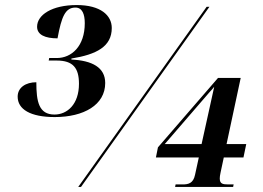

<svg xmlns="http://www.w3.org/2000/svg" viewBox="-20 -741 1042 761"><path d="M197 -277C312 -277 397 -325 397 -412C397 -474 345 -501 263 -505V-509C362 -525 423 -556 423 -630C423 -680 379 -721 284 -721C186 -721 127 -682 127 -635C127 -603 159 -589 208 -589C224 -676 239 -711 279 -711C306 -711 316 -685 316 -649C316 -558 264 -511 205 -511H175L173 -501H205C269 -501 293 -472 293 -409C293 -327 246 -287 196 -287C134 -287 124 -338 124 -415C82 -415 50 -394 50 -358C50 -308 100 -277 197 -277ZM290 0H301L810 -714H799ZM674 0H904L906 -10H886C863 -10 851 -12 851 -34C851 -39 852 -47 854 -56L867 -117H945L956 -170H878L934 -432H844L606 -157L598 -117H768L753 -48C746 -14 726 -10 704 -10H676ZM633 -170 809 -374C816 -382 824 -390 829 -397C823 -371 819 -352 813 -324L779 -170Z"/></svg>

Font: Noto Serif Display
Style: Bold Italic
Weight: 700
Italic angle: -12°
Designer: Monotype Design Team
Foundry: Monotype Imaging Inc.
Version: Version 2.009